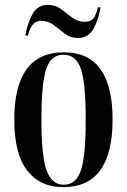

<svg xmlns="http://www.w3.org/2000/svg" viewBox="-20 -763 524 793"><path d="M241 10Q445 10 445 -269Q445 -547 244 -547Q39 -547 39 -269Q39 -127 92.5 -58.5Q146 10 241 10ZM243 0Q194 0 172.5 -59Q151 -118 151 -269Q151 -420 171 -478.5Q191 -537 242 -537Q294 -537 314 -478.5Q334 -420 334 -269Q334 -118 314 -59Q294 0 243 0ZM302 -606Q345 -606 366.5 -645Q388 -684 395 -733H385Q377 -703 366.5 -688Q356 -673 331 -673Q301 -673 278 -690.5Q255 -708 232 -725.5Q209 -743 179 -743Q135 -743 114 -704.5Q93 -666 85 -616H95Q110 -677 148 -677Q179 -677 202 -659.5Q225 -642 248 -624Q271 -606 302 -606Z"/></svg>

Font: Noto Serif Display Condensed Semi
Style: Regular
Weight: 600
Width: 3
Designer: Monotype Design Team
Foundry: Monotype Imaging Inc.
Version: Version 1.900